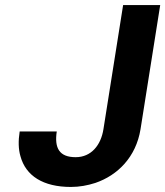

<svg xmlns="http://www.w3.org/2000/svg" viewBox="-20 -731 655 761"><path d="M58 -210C52 -172 53 -139 61 -112C82 -34 151 10 261 10C295 10 327 4 358 -6C446 -36 519 -108 537 -219L615 -711H468L390 -219C380 -155 341 -108 280 -108C215 -108 195 -144 205 -210Z"/></svg>

Font: Asimov Pro
Style: BdObl
Weight: 700
Designer: Google
Version: Version 2.000980; 2014